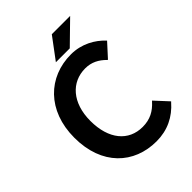

<svg xmlns="http://www.w3.org/2000/svg" viewBox="-235 -937 1066 1066"><g transform="rotate(-45 298.0 -404.0)"><path d="M358 12C445 12 515 -23 569 -85L572 -88L500 -166L496 -162C460 -122 419 -99 360 -99C250 -99 178 -184 178 -328C178 -470 256 -555 364 -555C414 -555 451 -534 483 -502L487 -499L559 -578L556 -581C514 -626 447 -666 363 -666C186 -666 49 -538 49 -325C49 -109 182 12 358 12ZM367 -820 273 -694H382L511 -820Z"/></g></svg>

Font: Falling Sky
Style: Med
Weight: 500
Designer: Paul D. Hunt
Foundry: Adobe Systems Incorporated
Version: Version 1.02